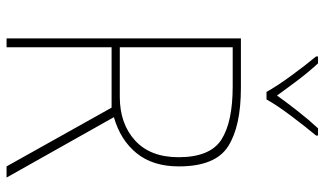

<svg xmlns="http://www.w3.org/2000/svg" viewBox="-222 -767 989 585"><g transform="rotate(90 272.5 -474.5)"><path d="M243 -689Q352 -689 405.5 -654.5Q459 -620 459 -524Q459 -438 408 -391.5Q357 -345 275 -345H124V-689ZM248 -714H97V0H124V-320H308L487 0H521L337 -327Q407 -347 447 -396.5Q487 -446 487 -525Q487 -636 426 -675Q365 -714 248 -714ZM393 -949H371Q345 -921 318 -886.5Q291 -852 271 -824Q251 -852 225 -886.5Q199 -921 173 -949H152V-943Q178 -912 210.5 -867.5Q243 -823 260 -792H283Q300 -823 333.5 -867.5Q367 -912 393 -943Z"/></g></svg>

Font: Noto Sans Display Thin
Style: Regular
Weight: 250
Designer: Monotype Design Team
Foundry: Monotype Imaging Inc.
Version: Version 1.900